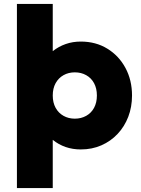

<svg xmlns="http://www.w3.org/2000/svg" viewBox="-20 -740 712 970"><path d="M65.5 210V-720H246.5V-481.5Q276 -505 311.8 -517.5Q347.5 -530 388 -530Q464 -530 522.2 -494.2Q580.5 -458.5 613.8 -396.8Q647 -335 647 -257.5Q647 -199.5 628 -150Q609 -100.5 574.2 -63.5Q539.5 -26.5 492.2 -5.8Q445 15 388 15Q347.5 15 311.8 2.8Q276 -9.5 246.5 -33.5V210ZM358 -140.5Q390 -140.5 415.5 -154.8Q441 -169 455.2 -195.2Q469.5 -221.5 469.5 -257.5Q469.5 -293.5 455.2 -319.8Q441 -346 415.5 -360.2Q390 -374.5 358 -374.5Q326 -374.5 300.8 -360.2Q275.5 -346 261 -319.8Q246.5 -293.5 246.5 -257.5Q246.5 -221.5 261 -195.2Q275.5 -169 300.8 -154.8Q326 -140.5 358 -140.5Z"/></svg>

Font: Geologica Cursive ExtraBold
Style: Regular
Weight: 800
Designer: Sindre Bremnes, Frode Helland
Foundry: Monokrom Skriftforlag AS
Version: Version 1.010;gftools[0.9.28]